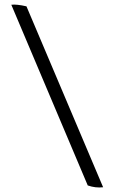

<svg xmlns="http://www.w3.org/2000/svg" viewBox="-20 -728 501 849"><path d="M436 100Q402 104 368 92L30 -707Q53 -710 97 -700L436 100Z"/></svg>

Font: Alike
Style: Regular
Weight: 400
Designer: Cyreal (www.cyreal.org)
Foundry: Cyreal (www.cyreal.org)
Version: Version 1.212